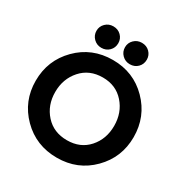

<svg xmlns="http://www.w3.org/2000/svg" viewBox="-204 -1063 1186 1236"><g transform="rotate(30 389.0 -444.5)"><path d="M496 -743Q462 -743 438.5 -766.5Q415 -790 415 -823Q415 -856 438.5 -879Q462 -902 496 -902Q531 -902 554 -879Q577 -856 577 -823Q577 -789 554 -766Q531 -743 496 -743ZM284 -743Q250 -743 226.5 -766.5Q203 -790 203 -823Q203 -856 226.5 -879Q250 -902 284 -902Q319 -902 342 -879Q365 -856 365 -823Q365 -789 342 -766Q319 -743 284 -743ZM390 13Q235 13 130 -92.5Q25 -198 25 -349Q25 -501 130 -607Q235 -713 390 -713Q544 -713 648.5 -607Q753 -501 753 -349Q753 -198 648.5 -92.5Q544 13 390 13ZM390 -583Q291 -583 230.5 -515Q170 -447 170 -349Q170 -251 230.5 -184Q291 -117 390 -117Q489 -117 548.5 -184Q608 -251 608 -349Q608 -447 548 -515Q488 -583 390 -583Z"/></g></svg>

Font: Cal Sans
Style: Regular
Weight: 400
Designer: Designer Mark Davis DBA MarkFonts
Foundry: Designer Mark Davis DBA MarkFonts
Version: Version 1.000